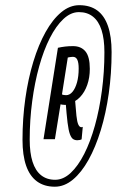

<svg xmlns="http://www.w3.org/2000/svg" viewBox="-20 -914 442 726"><path d="M187.3 -208Q147.4 -208 119.9 -228Q92.5 -248.1 78.8 -287.4Q65.1 -326.8 65.1 -385.4Q65.1 -466 75.8 -541.5Q86.5 -616.9 106.1 -680.9Q125.6 -744.9 152.4 -792.9Q179.2 -840.8 211.5 -867.6Q243.7 -894.4 279.7 -894.4Q320.4 -894.4 347.5 -874.7Q374.6 -855 388.3 -815.4Q402 -775.9 402 -717Q402 -636.4 391.3 -560.9Q380.6 -485.5 361 -421.5Q341.4 -357.5 314.7 -309.5Q287.9 -261.6 255.6 -234.8Q223.3 -208 187.3 -208ZM188.6 -234.2Q219.3 -234.2 247.3 -260.2Q275.2 -286.2 298.6 -332.3Q321.9 -378.3 338.9 -439.2Q355.9 -500.1 365.3 -571Q374.8 -641.8 374.8 -716.5Q374.8 -766.4 364 -800.1Q353.2 -833.9 331.6 -851Q310.1 -868.2 278.5 -868.2Q247.7 -868.2 219.8 -842.1Q191.9 -816.1 168.5 -770.1Q145.1 -724.1 128.2 -663.2Q111.2 -602.3 101.8 -531.4Q92.3 -460.5 92.3 -385.9Q92.3 -336 103.1 -302.2Q113.9 -268.5 135.4 -251.4Q157 -234.2 188.6 -234.2ZM144.5 -387.6 199 -733.3Q212.4 -736.3 225.9 -737.9Q239.4 -739.6 256.2 -739.6Q286.5 -739.6 303 -719.7Q319.6 -699.8 319.6 -653.6Q319.6 -620.7 309.9 -593Q300.3 -565.2 282.5 -546.7Q264.8 -528.1 239.5 -521.9L233.9 -517.4Q229.4 -517.4 224.8 -517.4Q220.2 -517.4 216.5 -518.1Q212.7 -518.8 208.9 -519.4L187.6 -387.6ZM229.9 -554.1Q243.4 -554.1 254.1 -566.8Q264.8 -579.5 271.2 -602.4Q277.5 -625.2 277.5 -655Q277.5 -677.3 272.3 -688.2Q267.1 -699.1 255.6 -699.1Q252.6 -699.1 249.2 -698.6Q245.8 -698.1 242.8 -697.8Q239.7 -697.4 236.3 -696.4L214.3 -556.8Q217 -555.8 220.9 -554.9Q224.8 -554.1 229.9 -554.1ZM272.2 -383.7Q263.4 -383.7 256.6 -388Q249.7 -392.4 244.4 -406.5Q239.1 -420.7 235.4 -450.5Q231.8 -480.2 227.9 -531.4L263.4 -540.9Q266.4 -499.9 269 -476.4Q271.5 -452.9 276.2 -442.9Q280.8 -433 287.7 -433Q289 -433 290.5 -433.3Q292 -433.7 293 -434.4L288.6 -387.2Q286.1 -385.6 280.8 -384.6Q275.5 -383.7 272.2 -383.7Z"/></svg>

Font: Georama
Style: Italic
Weight: 400
Width: 2
Italic angle: -9°
Designer: Jean-Baptiste Levee
Foundry: Production Type
Version: Version 1.000